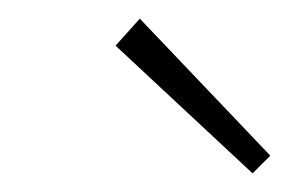

<svg xmlns="http://www.w3.org/2000/svg" viewBox="-20 -733 327 206"><path d="M130 -713 104 -684 251 -547 270 -566Z"/></svg>

Font: Exo 2 Extra Light
Style: Italic
Weight: 250
Italic angle: -8°
Designer: Natanael Gama
Version: Version 1.001;PS 001.001;hotconv 1.0.88;makeotf.lib2.5.64775